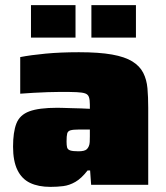

<svg xmlns="http://www.w3.org/2000/svg" viewBox="-20 -722 647 750"><path d="M177 8Q130 8 97.5 -7.5Q65 -23 48 -58Q31 -93 31 -149Q31 -206 44 -239.5Q57 -273 94.5 -287Q132 -301 204 -301Q212 -301 227 -300.5Q242 -300 260.5 -299.5Q279 -299 297.5 -298.5Q316 -298 331 -297V-313Q331 -332 327.5 -342.5Q324 -353 313 -357Q302 -361 279 -362Q256 -363 218 -363Q194 -363 166.5 -362Q139 -361 111.5 -359.5Q84 -358 59 -356V-499Q100 -507 158 -512.5Q216 -518 288 -518Q367 -518 417.5 -509Q468 -500 497 -482Q526 -464 539.5 -437.5Q553 -411 556 -377Q559 -343 559 -301V0H336L332 -56H322Q298 -25 274.5 -11.5Q251 2 227 5Q203 8 177 8ZM286 -131Q298 -131 306.5 -133Q315 -135 319.5 -139.5Q324 -144 327 -151Q330 -158 330.5 -167.5Q331 -177 331 -189V-216H288Q266 -216 255.5 -213Q245 -210 242.5 -200.5Q240 -191 240 -169Q240 -155 242 -146.5Q244 -138 254 -134.5Q264 -131 286 -131ZM101 -575V-702H275V-575ZM337 -575V-702H511V-575Z"/></svg>

Font: Saira SemiExpanded Black
Style: Regular
Weight: 900
Width: 6
Designer: Hector Gatti with collaboration of the Omnibus-Type team
Foundry: Omnibus-Type
Version: Version 1.101